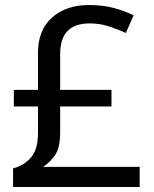

<svg xmlns="http://www.w3.org/2000/svg" viewBox="-20 -743 612 763"><path d="M334 -723Q389 -723 433 -711Q477 -699 511 -682L480 -612Q450 -626 413.5 -638Q377 -650 336 -650Q279 -650 249 -620.5Q219 -591 219 -525V-386H423V-320H219V-216Q219 -155 198 -125.5Q177 -96 151 -80H535V0H32V-74Q75 -85 103 -117Q131 -149 131 -215V-320H35V-386H131V-534Q131 -623 186.5 -673Q242 -723 334 -723Z"/></svg>

Font: Noto IKEA Arabic
Style: Regular
Weight: 400
Designer: Monotype Design Team
Foundry: Monotype Imaging Inc.
Version: Version 1.200